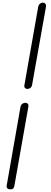

<svg xmlns="http://www.w3.org/2000/svg" viewBox="-20 -1021 390 1470"><path d="M197 -203.5 90.5 399.5Q88.5 410 83.5 419.2Q78.5 428.5 59 428.5Q42.5 428.5 35.8 420.2Q29 412 31.5 398L136.5 -201Q140 -218.5 150.8 -226.2Q161.5 -234 174.5 -234Q185.5 -234 192.5 -226.8Q199.5 -219.5 197 -203.5ZM167 -370.5 272 -966Q275 -983.5 285.8 -992.2Q296.5 -1001 308.5 -1001Q320 -1001 327.5 -992.5Q335 -984 331 -963.5L226 -373Q223.5 -356.5 213 -348.2Q202.5 -340 189.5 -340Q178.5 -340 171.2 -347.5Q164 -355 167 -370.5Z"/></svg>

Font: Edu VIC WA NT Hand Pre
Style: Regular
Weight: 400
Designer: Tina and Corey Anderson, Eben Sorkin, Mirko Velimirovic
Foundry: Google for Education
Version: Version 1.000